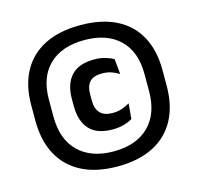

<svg xmlns="http://www.w3.org/2000/svg" viewBox="-99 -756 904 876"><g transform="rotate(-15 353.0 -318.5)"><path d="M353 14.5Q253.5 14.5 184.5 -20.8Q115.5 -56 79.2 -123Q43 -190 43 -285V-357Q43 -451 79.2 -517Q115.5 -583 184.5 -617.8Q253.5 -652.5 353 -652.5Q452.5 -652.5 521.8 -617.8Q591 -583 627 -517Q663 -451 663 -357V-285Q663 -190 627 -123Q591 -56 521.8 -20.8Q452.5 14.5 353 14.5ZM373.5 -154.5Q300 -154.5 264.8 -193.5Q229.5 -232.5 229.5 -304V-337Q229.5 -407.5 265 -446.2Q300.5 -485 373.5 -485Q403 -485 426.5 -478Q450 -471 465 -462L472 -390Q455.5 -400.5 436 -407.2Q416.5 -414 391 -414Q351.5 -414 333.5 -394.2Q315.5 -374.5 315.5 -337.5V-305Q315.5 -267.5 334.8 -247.2Q354 -227 393 -227Q419 -227 438.5 -234Q458 -241 474.5 -251L468 -178.5Q452.5 -168.5 428.5 -161.5Q404.5 -154.5 373.5 -154.5ZM353 -56.5Q459.5 -56.5 519.2 -115Q579 -173.5 579 -281V-361.5Q579 -467.5 519.2 -524.8Q459.5 -582 353 -582Q247 -582 187.2 -524.8Q127.5 -467.5 127.5 -361.5V-281Q127.5 -173.5 187.2 -115Q247 -56.5 353 -56.5Z"/></g></svg>

Font: Anek Latin SemiBold
Style: Regular
Weight: 600
Designer: Yesha Goshar
Foundry: Ek Type
Version: Version 1.003